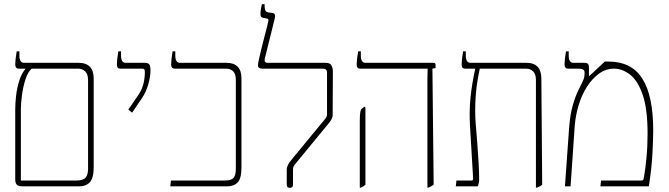

<svg xmlns="http://www.w3.org/2000/svg" viewBox="-20 -893 3204 920"><path d="M89 0Q67 0 60 -8.5Q53 -17 53 -34V-369Q53 -397 57 -433.5Q61 -470 72 -505.5Q83 -541 102 -563V-564H72Q61 -564 57 -569.5Q53 -575 53 -585Q53 -594 55 -612.5Q57 -631 60 -647H73V-627Q73 -592 95 -592H356Q429 -592 429 -516V-92Q429 -40 410.5 -20Q392 0 359 0ZM80 -28H345Q378 -28 390 -41.5Q402 -55 402 -86V-509Q402 -538 388 -551Q374 -564 355 -564H132Q114 -549 102.5 -514Q91 -479 85.5 -439Q80 -399 80 -369Z M613 -353 595 -368 643 -438Q660 -463 667 -490.5Q674 -518 674 -546Q674 -556 672 -560Q670 -564 661 -564H559Q547 -564 543.5 -569.5Q540 -575 540 -585Q540 -594 542 -612.5Q544 -631 547 -647H560V-627Q560 -592 582 -592H675Q688 -592 694.5 -585.5Q701 -579 701 -556Q701 -526 690.5 -489Q680 -452 661 -424Z M796 0 799 -28H1054Q1088 -28 1099 -40.5Q1110 -53 1110 -85V-510Q1110 -539 1097 -551.5Q1084 -564 1064 -564H819Q808 -564 804 -569.5Q800 -575 800 -585Q800 -594 802 -612.5Q804 -631 807 -647H820V-627Q820 -592 842 -592H1065Q1137 -592 1137 -517V-91Q1137 -38 1119 -19Q1101 0 1068 0Z M1369 7Q1354 7 1354 -7V-80Q1354 -91 1360 -103Q1366 -115 1377 -128L1537 -322Q1547 -334 1547 -345V-545Q1547 -564 1528 -564H1238Q1231 -564 1223.5 -567Q1216 -570 1216 -580Q1216 -587 1220.5 -608Q1225 -629 1232 -657.5Q1239 -686 1246.5 -714.5Q1254 -743 1259.5 -765Q1265 -787 1266 -794Q1268 -802 1260 -804L1243 -807Q1235 -809 1231.5 -812.5Q1228 -816 1228 -826Q1228 -837 1230.5 -852Q1233 -867 1235 -873H1248V-862Q1248 -853 1251 -844Q1254 -835 1268 -833L1285 -831Q1294 -830 1297 -823Q1300 -816 1295 -798L1249 -613Q1244 -592 1263 -592H1539Q1563 -592 1569 -578.5Q1575 -565 1575 -551L1574 -341Q1574 -332 1569 -322.5Q1564 -313 1555 -302L1398 -111Q1390 -102 1387 -96Q1384 -90 1384 -80V-7Q1384 7 1369 7Z M2028 6V-444Q2028 -488 2028 -517.5Q2028 -547 2029 -563V-564H1708Q1696 -564 1692.5 -569.5Q1689 -575 1689 -585Q1689 -594 1691 -612.5Q1693 -631 1696 -647H1709V-627Q1709 -592 1731 -592H2057Q2067 -592 2067 -583V-567L2052 -564L2058 -8Q2053 -4 2046.5 -0.5Q2040 3 2033 6ZM1704 6V-314Q1704 -343 1706.5 -356.5Q1709 -370 1717 -375L1727 -382L1731 -378V-8Q1722 1 1709 6Z M2164 0 2167 -28H2241Q2247 -28 2247 -39L2232 -292Q2228 -360 2234.5 -425Q2241 -490 2257 -563V-564H2211Q2199 -564 2195.5 -569.5Q2192 -575 2192 -585Q2192 -594 2194 -612.5Q2196 -631 2199 -647H2212V-627Q2212 -592 2234 -592H2502Q2574 -592 2574 -516L2578 -8Q2574 -4 2567.5 -0.5Q2561 3 2553 6H2548V-509Q2548 -538 2534.5 -551Q2521 -564 2501 -564H2279Q2263 -491 2259 -426Q2255 -361 2259 -306Q2263 -259 2267 -207Q2271 -155 2273.5 -110Q2276 -65 2276 -37Q2276 -26 2274.5 -18Q2273 -10 2270 0Z M2687 0 2707 -280Q2712 -346 2725 -390Q2738 -434 2751.5 -461Q2765 -488 2771 -501Q2778 -515 2779.5 -523.5Q2781 -532 2781 -547Q2781 -564 2752 -564H2704Q2693 -564 2689 -569.5Q2685 -575 2685 -585Q2685 -594 2687 -612.5Q2689 -631 2692 -647H2705V-627Q2705 -592 2727 -592H2783Q2802 -592 2802 -571V-530L2804 -529L2878 -598H2896Q3006 -598 3058 -516Q3110 -434 3110 -268Q3110 -232 3106.5 -160.5Q3103 -89 3089 0H2857L2860 -28H3051Q3060 -28 3062 -31Q3064 -34 3066 -47Q3072 -79 3077.5 -135Q3083 -191 3083 -252Q3083 -371 3059.5 -439Q3036 -507 2999 -535.5Q2962 -564 2922 -564Q2883 -564 2850 -540Q2817 -516 2792 -476.5Q2767 -437 2752.5 -388.5Q2738 -340 2734 -291L2714 0Z"/></svg>

Font: Noto Serif Hebrew SemiCondensed Thin
Style: Regular
Weight: 100
Width: 4
Designer: Monotype Design Team
Foundry: Monotype Imaging Inc.
Version: Version 2.004; ttfautohint (v1.8.4.7-5d5b)